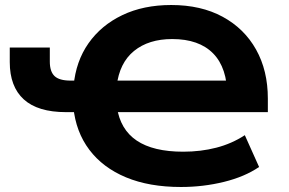

<svg xmlns="http://www.w3.org/2000/svg" viewBox="-20 -736 1153 767"><path d="M703 11Q576 11 483.5 -27.5Q391 -66 337 -137.5Q283 -209 273 -308L302 -288H244Q131 -288 75 -339Q19 -390 19 -488V-546H179V-490Q179 -450 198 -432Q217 -414 262 -414H293L274 -393Q283 -491 333.5 -563Q384 -635 468.5 -675.5Q553 -716 664 -716Q783 -716 869.5 -669Q956 -622 1003 -538Q1050 -454 1050 -342V-288H424L447 -309Q460 -219 526 -174.5Q592 -130 712 -130Q782 -130 844 -146Q906 -162 958 -196L1015 -69Q958 -30 875 -9.5Q792 11 703 11ZM668 -580Q574 -580 515.5 -532.5Q457 -485 446 -392L425 -414H925L888 -352Q888 -465 831.5 -522.5Q775 -580 668 -580Z"/></svg>

Font: Nunito Sans 10pt SemiExpanded ExtraBold
Style: Regular
Weight: 800
Width: 6
Designer: Vernon Adams
Foundry: Vernon Adams
Version: Version 3.101;gftools[0.9.27]